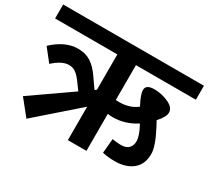

<svg xmlns="http://www.w3.org/2000/svg" viewBox="-158 -916 1253 1154"><g transform="rotate(30 468.5 -339.5)"><path d="M541 -595V-353Q547 -352 563 -352Q638 -352 687 -391Q652 -456 652 -487Q652 -525 711 -525Q761 -525 808.5 -503.5Q856 -482 856 -447Q856 -416 814 -371L833 -336Q888 -232 888 -178Q888 -106 841.5 -68.5Q795 -31 718 -31Q675 -31 633 -40L642 -140Q674 -134 702 -134Q738 -134 755.5 -152Q773 -170 773 -200Q773 -239 737 -303Q661 -254 576 -254Q558 -254 541 -257V0H412V-232L132 13L46 -94L320 -285L287 -330Q262 -365 241 -380Q220 -395 193 -395Q145 -395 86 -341L18 -427Q103 -507 192 -507Q244 -507 282 -482.5Q320 -458 354 -407L400 -341L412 -350V-595H-20V-692H957V-595Z"/></g></svg>

Font: FiraGO SemiBold
Style: Regular
Weight: 600
Designer: bBox Type
Foundry: bBox Type GmbH
Version: Version 1.001;PS 001.001;hotconv 1.0.88;makeotf.lib2.5.64775